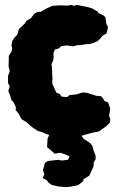

<svg xmlns="http://www.w3.org/2000/svg" viewBox="-20 -540 483 787"><path d="M214 24 202 19 171 10 151 1 135 -3 114 -17 102 -27 90 -38 68 -52 55 -76 44 -89 45 -101 36 -120 26 -131 22 -148 14 -167 20 -186 13 -199V-229L20 -248L15 -268L16 -291V-311L27 -328L30 -342L27 -355L31 -373L37 -383L51 -398L57 -420L68 -431L83 -445L88 -455L106 -465L120 -483L131 -490L148 -492L166 -503L194 -516L225 -518L257 -517L273 -520L284 -516L295 -520L314 -516L343 -510L357 -506L381 -492L383 -487L404 -477L412 -469L416 -442L423 -429L419 -412L416 -402L401 -394L389 -380L379 -371L360 -363L345 -359H332L312 -355H299L278 -350L255 -354L241 -352L231 -351L220 -341L205 -337L199 -322L200 -306L198 -293L191 -277L193 -265L194 -236L195 -218L194 -205L195 -195L204 -176L211 -160L225 -155L232 -144L255 -142L265 -150L283 -152L293 -153L318 -161L335 -160L354 -154L376 -147L393 -146L401 -139L408 -126L423 -120L432 -94L427 -66L432 -52L430 -37L416 -23L385 -1L363 3L337 10L316 16L296 20L280 24L249 21L237 19ZM248 227 218 224 192 218 178 208 172 199 155 190 162 174 156 158 164 128 176 120 219 115 232 118 259 115 265 101 245 92 227 86 204 90 192 79 173 63 175 28 185 6 193 -18H225L239 -19L265 -26L290 -25L307 -23L311 -7L321 3L313 15L323 29L349 46L359 59L362 72L372 99V113L364 125V140L353 165L346 180L323 194L320 204L300 219L270 225Z"/></svg>

Font: Winky Rough ExtraBold
Style: Regular
Weight: 800
Designer: Simon Atzbach
Foundry: typofactur
Version: Version 1.206; ttfautohint (v1.8.4.7-5d5b)